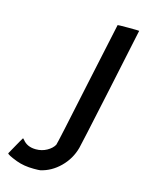

<svg xmlns="http://www.w3.org/2000/svg" viewBox="-198 -507 586 774"><g transform="rotate(15 95.0 -120.0)"><path d="M196 -443Q196 -444 241 -444Q286 -444 286 -443Q286 -441 231.5 -185.5Q177 70 175 75Q162 123 126.5 158Q91 193 46 203Q40 204 19 204Q-22 204 -54 192Q-96 176 -96 170Q-55 96 -54 96Q-52 99 -49 101Q-30 126 7 126Q32 126 52.5 114.5Q73 103 82 87Q85 81 140 -181Z"/></g></svg>

Font: MathJax_SansSerif
Style: Italic
Weight: 400
Version: Version 1.1